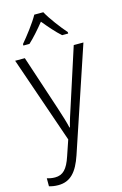

<svg xmlns="http://www.w3.org/2000/svg" viewBox="-147 -827 718 1130"><g transform="rotate(-15 211.5 -262.0)"><path d="M239 -765H184C160 -721 109 -655 75 -615V-606H112C144 -635 181 -678 211 -715C242 -677 278 -635 311 -606H348V-615C316 -651 263 -720 239 -765ZM5 -532 187 -4 155 90C131 163 103 192 55 192C37 192 21 189 6 184V233C23 238 40 241 62 241C136 241 178 193 210 98L421 -532H362L253 -195C237 -147 223 -104 215 -70H212C205 -103 193 -140 175 -196L64 -532Z"/></g></svg>

Font: Noto Sans Malayalam SemiCondensed Light
Style: Regular
Weight: 300
Width: 4
Designer: Jelle Bosma - Monotype Design Team
Foundry: Monotype Imaging Inc.
Version: Version 2.104